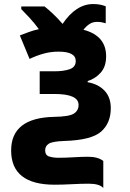

<svg xmlns="http://www.w3.org/2000/svg" viewBox="-20 -692 640 948"><path d="M490 236V103Q464 82 415 82Q384 82 343.5 84.5Q303 87 268 87Q244 87 223.5 81Q203 75 203 50Q203 29 221 17.5Q239 6 298 4Q431 0 479 -42Q527 -84 527 -158Q527 -212 496 -244.5Q465 -277 413 -286V-292Q450 -303 477 -333Q504 -363 504 -414Q504 -516 392 -545Q406 -563 422 -573.5Q438 -584 460 -584Q474 -584 484.5 -581.5Q495 -579 502 -577V-661Q492 -665 477 -668.5Q462 -672 440 -672Q355 -672 289 -574Q265 -602 241.5 -624Q218 -646 200 -660H85V-647Q101 -631 125.5 -604.5Q150 -578 172 -548Q144 -542 121.5 -533.5Q99 -525 78 -517L126 -401Q159 -417 194.5 -427Q230 -437 269 -437Q354 -437 354 -391Q354 -361 324.5 -350.5Q295 -340 249 -340H176V-228H249Q368 -228 368 -174Q368 -146 344.5 -131Q321 -116 246 -115Q35 -110 35 51Q35 220 250 220Q287 220 334 217.5Q381 215 418 215Q471 215 490 236Z"/></svg>

Font: Noto Sans Mono Extra
Style: Regular
Weight: 800
Designer: Monotype Design Team
Foundry: Monotype Imaging Inc.
Version: Version 1.900